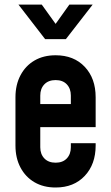

<svg xmlns="http://www.w3.org/2000/svg" viewBox="-20 -800 479 832"><path d="M221 12.5Q168.5 12.5 129.5 -10.2Q90.5 -33 68.8 -74Q47 -115 47 -169.5V-378.5Q47 -432.5 68.8 -473.8Q90.5 -515 129.5 -537.8Q168.5 -560.5 221 -560.5Q300 -560.5 347.2 -510.5Q394.5 -460.5 394.5 -378.5V-249H139V-349H287V-386Q287 -416 269.5 -434.5Q252 -453 221 -453Q190 -453 172.2 -434.5Q154.5 -416 154.5 -386V-162Q154.5 -132 172.2 -113.5Q190 -95 221 -95Q252 -95 269.5 -113.5Q287 -132 287 -162V-179.5H394.5V-169.5Q394.5 -88 347.2 -37.8Q300 12.5 221 12.5ZM175.5 -630.5 60 -780H161L221 -696.5L280.5 -780H381.5L265.5 -630.5Z"/></svg>

Font: Mohave Light SemiBold
Style: Regular
Weight: 600
Version: Version 2.003